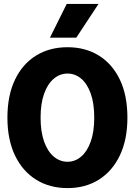

<svg xmlns="http://www.w3.org/2000/svg" viewBox="-20 -952 690 984"><path d="M326 12Q234 12 164.5 -31.5Q95 -75 56.5 -156Q18 -237 18 -349Q18 -462 56.5 -543Q95 -624 164.5 -667Q234 -710 326 -710Q418 -710 487 -667Q556 -624 594.5 -543.5Q633 -463 633 -349Q633 -237 594.5 -156Q556 -75 487 -31.5Q418 12 326 12ZM326 -123Q365 -123 396 -149.5Q427 -176 445 -226.5Q463 -277 463 -349Q463 -422 445 -472.5Q427 -523 396 -549Q365 -575 326 -575Q287 -575 255.5 -548.5Q224 -522 206 -471.5Q188 -421 188 -349Q188 -277 206 -226.5Q224 -176 255.5 -149.5Q287 -123 326 -123ZM236 -759 322 -932H485L371 -759Z"/></svg>

Font: Azeret Mono
Style: Bold
Weight: 700
Designer: Martin Vácha
Foundry: Displaay
Version: Version 1.002